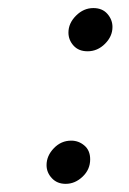

<svg xmlns="http://www.w3.org/2000/svg" viewBox="-20 -451 317 471"><path d="M94.2 -45.9Q94.2 -68.8 112.1 -87.4Q129.9 -106 154.8 -106Q172.9 -106 187 -94Q201.2 -82 201.2 -60.1Q201.2 -35.2 182.6 -17.6Q164.1 0 141.1 0Q120.1 0 107.2 -13.9Q94.2 -27.8 94.2 -45.9ZM147.9 -371.1Q147.9 -394 166.5 -412.6Q185.1 -431.2 209 -431.2Q231 -431.2 243.4 -417Q255.9 -402.8 255.9 -384.8Q255.9 -361.8 237.5 -343.5Q219.2 -325.2 194.8 -325.2Q172.9 -325.2 160.4 -339.1Q147.9 -353 147.9 -371.1Z"/></svg>

Font: CMU Serif Extra
Style: RomanSlanted
Weight: 500
Italic angle: -9.46001°
Version: Version 0.7.0